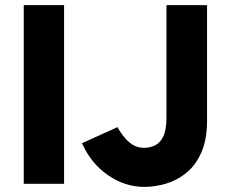

<svg xmlns="http://www.w3.org/2000/svg" viewBox="-20 -720 898 752"><path d="M73 0V-700H231V0ZM545 12Q470 12 403.5 -33.5Q337 -79 301 -159L440 -222Q461 -184.5 486.2 -162.8Q511.5 -141 545 -141Q567.5 -141 587.5 -150.8Q607.5 -160.5 619.8 -186.2Q632 -212 632 -260V-700H791V-249Q791 -173 768.5 -122.5Q746 -72 709.2 -42.5Q672.5 -13 629.5 -0.5Q586.5 12 545 12Z"/></svg>

Font: Overpass Black
Style: Regular
Weight: 900
Designer: Delve Withrington, Dave Bailey, Thomas Jockin
Foundry: Delve Fonts LLC
Version: Version 4.000; ttfautohint (v1.8.3)